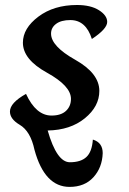

<svg xmlns="http://www.w3.org/2000/svg" viewBox="-20 -502 507 753"><path d="M252.9 231Q154.8 231 115.2 85.4Q99.6 12.2 57.1 -12.7Q19 -35.2 19 -64.5Q19 -98.6 82 -133.8Q121.1 -48.8 182.1 -48.8Q219.2 -48.8 238.8 -67.1Q258.3 -85.4 258.3 -114.3Q258.3 -165 164.1 -217Q69.8 -269 69.8 -334.5Q69.8 -391.1 130.6 -436.8Q191.4 -482.4 281.7 -482.4Q335.9 -482.4 368.2 -461.9Q400.4 -441.4 400.4 -416Q400.4 -388.7 340.3 -349.1Q316.9 -423.3 255.9 -423.3Q219.7 -423.3 200 -408.4Q180.2 -393.6 180.2 -370.1Q180.2 -320.8 274.9 -267.6Q369.6 -214.4 369.6 -145.5Q369.6 -84.5 312.7 -38.1Q255.9 8.3 167 9.8Q202.6 134.3 253.9 134.3Q296.9 134.3 318.8 113.8Q340.8 93.3 344.2 45.4Q382.8 57.1 382.8 98.6Q380.9 155.3 346.4 193.1Q312 231 252.9 231Z"/></svg>

Font: Kelvinch
Style: Bold Italic
Weight: 700
Italic angle: -10°
Designer: Paul James Miller
Foundry: High-Logic / Made with FontCreator
Version: Version 3.30 September 23, 2016